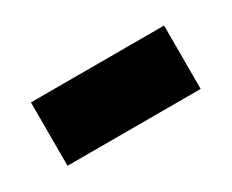

<svg xmlns="http://www.w3.org/2000/svg" viewBox="-36 -415 346 286"><g transform="rotate(-30 136.5 -272.5)"><path d="M22 -218H251V-327H22Z"/></g></svg>

Font: Noto Serif Khmer Condensed ExtraBold
Style: Regular
Weight: 800
Width: 3
Designer: Danh Hong and the Monotype Design Team
Foundry: Monotype Imaging Inc.
Version: Version 2.004